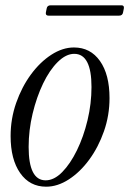

<svg xmlns="http://www.w3.org/2000/svg" viewBox="-20 -695 487 724"><path d="M154 9Q92 9 56 -42.5Q20 -94 20 -182Q20 -247 41 -307Q62 -367 96.5 -414Q131 -461 173.5 -488.5Q216 -516 259 -516Q321 -516 357 -465Q393 -414 393 -325Q393 -260 372 -200Q351 -140 316.5 -93Q282 -46 239.5 -18.5Q197 9 154 9ZM152 -15Q184 -15 214.5 -46Q245 -77 270 -128Q295 -179 310 -241.5Q325 -304 325 -367Q325 -492 260 -492Q229 -492 198 -461.5Q167 -431 142.5 -380Q118 -329 103 -266.5Q88 -204 88 -141Q88 -15 152 -15ZM163 -636Q151 -636 153 -648L156 -663Q158 -675 171 -675H438Q449 -675 447 -663L444 -648Q442 -636 429 -636Z"/></svg>

Font: Instrument Serif
Style: Italic
Weight: 400
Italic angle: -13°
Designer: Rodrigo Fuenzalida
Foundry: fragTYPE
Version: Version 1.000; ttfautohint (v1.8.4.7-5d5b);gftools[0.9.27]